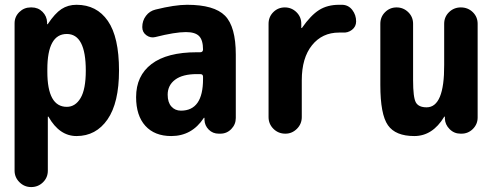

<svg xmlns="http://www.w3.org/2000/svg" viewBox="-20 -550 2040 790"><path d="M254.9 -110.4Q290 -110.4 311.5 -146.5Q333 -182.6 333 -259.8Q333 -410.2 254.9 -410.2Q174.8 -410.2 174.8 -264.6V-254.9Q174.8 -110.4 254.9 -110.4ZM294.9 -530.3Q377.9 -530.3 423.8 -463.9Q469.7 -397.5 469.7 -259.8Q469.7 -127 422.4 -58.6Q375 9.8 294.9 9.8Q224.6 9.8 179.7 -69.3Q179.7 -70.3 177.7 -70.3Q176.8 -70.3 176.8 -69.3V152.3Q176.8 180.7 156.7 200.2Q136.7 219.7 108.4 219.7Q80.1 219.7 60.1 199.7Q40 179.7 40 152.3V-454.1Q40 -481.4 59.6 -500.5Q79.1 -519.5 106.4 -519.5H110.4Q136.7 -519.5 154.8 -501.5Q172.9 -483.4 173.8 -458V-451.2Q173.8 -450.2 174.8 -450.2Q176.8 -450.2 176.8 -451.2Q206.1 -495.1 232.9 -512.7Q259.8 -530.3 294.9 -530.3Z M815.4 -224.6V-234.4Q815.4 -245.1 803.7 -245.1H790Q731.4 -245.1 700.7 -222.2Q669.9 -199.2 669.9 -160.2Q669.9 -128.9 685.1 -111.8Q700.2 -94.7 724.6 -94.7Q815.4 -94.7 815.4 -224.6ZM750 -530.3Q861.3 -530.3 905.8 -485.4Q950.2 -440.4 950.2 -325.2V-64.5Q950.2 -38.1 931.6 -19Q913.1 0 886.7 0H879.9Q855.5 0 838.9 -16.6Q822.3 -33.2 821.3 -56.6V-64.5Q821.3 -65.4 820.3 -65.4Q818.4 -65.4 818.4 -64.5Q769.5 9.8 684.6 9.8Q616.2 9.8 578.1 -32.2Q540 -74.2 540 -150.4Q540 -238.3 603.5 -286.6Q667 -335 790 -335H803.7Q814.5 -335 815.4 -345.7Q815.4 -384.8 799.3 -401.4Q783.2 -418 745.1 -418Q700.2 -418 619.1 -397.5Q599.6 -392.6 582.5 -404.8Q565.4 -417 565.4 -438.5Q565.4 -464.8 580.6 -484.9Q595.7 -504.9 620.1 -510.7Q699.2 -530.3 750 -530.3Z M1388.7 -530.3Q1414.1 -529.3 1429.7 -508.8Q1445.3 -488.3 1445.3 -461.9Q1445.3 -440.4 1428.2 -427.2Q1411.1 -414.1 1388.7 -416H1375Q1305.7 -416 1263.7 -363.8Q1221.7 -311.5 1221.7 -219.7V-68.4Q1221.7 -40 1201.7 -20Q1181.6 0 1154.3 0Q1125 0 1105 -20Q1085 -40 1085 -68.4V-452.1Q1085 -480.5 1104.5 -500Q1124 -519.5 1151.9 -519.5Q1179.7 -519.5 1199.7 -500Q1219.7 -480.5 1219.7 -452.1V-435.5Q1219.7 -434.6 1220.7 -434.6Q1222.7 -434.6 1222.7 -435.5Q1258.8 -487.3 1293 -508.8Q1327.1 -530.3 1375 -530.3Z M1876 -519.5Q1905.3 -519.5 1925.3 -500Q1945.3 -480.5 1945.3 -452.1V-66.4Q1945.3 -39.1 1925.8 -19.5Q1906.2 0 1878.9 0H1875Q1848.6 0 1830.1 -18.6Q1811.5 -37.1 1810.5 -61.5V-69.3Q1810.5 -70.3 1809.6 -70.3Q1807.6 -70.3 1807.6 -69.3Q1759.8 9.8 1684.6 9.8Q1607.4 9.8 1576.2 -34.7Q1544.9 -79.1 1544.9 -200.2V-452.1Q1544.9 -480.5 1564.5 -500Q1584 -519.5 1611.8 -519.5Q1639.6 -519.5 1659.7 -500Q1679.7 -480.5 1679.7 -452.1V-219.7Q1679.7 -149.4 1690.9 -128.9Q1702.1 -108.4 1735.4 -108.4Q1808.6 -108.4 1807.6 -283.2V-452.1Q1807.6 -480.5 1827.6 -500Q1847.7 -519.5 1876 -519.5Z"/></svg>

Font: Rounded-X Mgen+ 1m bold
Style: Bold
Weight: 700
Designer: [Source Han Sans]
Ryoko NISHIZUKA  (kana & ideographs); Paul D. Hunt (Latin, Greek & Cyrillic); Wenlong ZHANG  (bopomofo
Version: Version 1.059.20150602